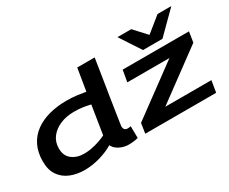

<svg xmlns="http://www.w3.org/2000/svg" viewBox="-119 -1167 1853 1555"><g transform="rotate(-30 807.5 -390.0)"><path d="M713 10Q668 10 628 -10.5Q588 -31 572 -65Q520 -33 446.5 -11.5Q373 10 301 10Q228 10 168.5 -14.5Q109 -39 74.5 -90Q40 -141 40 -219Q40 -305 71.5 -368Q103 -431 159.5 -471.5Q216 -512 290.5 -531.5Q365 -551 451 -551Q506 -551 550.5 -545Q595 -539 628 -533L662 -740H825Q825 -740 820 -708.5Q815 -677 807 -625Q799 -573 789 -511Q779 -449 769 -386Q759 -323 751 -270Q743 -217 738 -184Q733 -151 733 -149Q733 -108 771 -108Q778 -108 785.5 -109Q793 -110 799 -112L801 -1Q784 4 759.5 7Q735 10 713 10ZM363 -107Q414 -107 469.5 -122Q525 -137 569 -159L611 -424Q582 -431 544.5 -437Q507 -443 460 -443Q387 -443 329.5 -418.5Q272 -394 238.5 -350Q205 -306 205 -246Q205 -177 250.5 -142Q296 -107 363 -107ZM871 0 885 -93 1347 -433H953L972 -541H1592L1577 -444L1121 -108H1552L1534 0ZM1571 -790 1376 -596H1194L1067 -790H1196L1301 -676L1442 -790Z"/></g></svg>

Font: Georama Extra Expanded SemiBold
Style: Italic
Weight: 600
Width: 8
Italic angle: -9°
Designer: Jean-Baptiste Levee
Foundry: Production Type
Version: Version 1.000